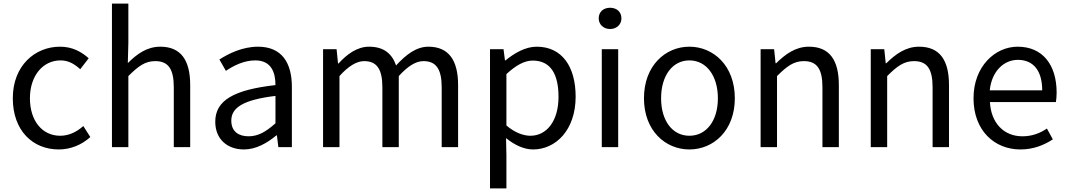

<svg xmlns="http://www.w3.org/2000/svg" viewBox="-20 -816 5923 1065"><path d="M306 13C371 13 433 -12 481 -56L442 -117C408 -86 364 -63 314 -63C214 -63 146 -146 146 -271C146 -396 218 -481 316 -481C360 -481 393 -461 425 -432L472 -493C433 -527 384 -557 313 -557C174 -557 51 -452 51 -271C51 -91 162 13 306 13Z M601 0H692V-394C747 -449 785 -477 841 -477C913 -477 944 -434 944 -332V0H1035V-344C1035 -483 983 -557 869 -557C795 -557 739 -516 689 -466L692 -578V-796H601Z M1333 13C1400 13 1461 -22 1513 -65H1516L1524 0H1599V-334C1599 -468 1543 -557 1411 -557C1324 -557 1247 -518 1197 -486L1233 -423C1276 -452 1333 -481 1396 -481C1485 -481 1508 -414 1508 -344C1277 -318 1174 -259 1174 -141C1174 -43 1242 13 1333 13ZM1359 -60C1305 -60 1263 -85 1263 -147C1263 -217 1325 -262 1508 -284V-132C1455 -85 1412 -60 1359 -60Z M1772 0H1863V-394C1913 -450 1959 -477 2000 -477C2069 -477 2101 -434 2101 -332V0H2192V-394C2243 -450 2287 -477 2329 -477C2398 -477 2430 -434 2430 -332V0H2521V-344C2521 -483 2468 -557 2356 -557C2290 -557 2233 -514 2177 -453C2155 -517 2110 -557 2027 -557C1962 -557 1905 -516 1858 -464H1855L1847 -543H1772Z M2698 229H2789V45L2787 -50C2836 -10 2888 13 2937 13C3062 13 3173 -94 3173 -280C3173 -447 3097 -557 2957 -557C2894 -557 2833 -521 2784 -481H2781L2773 -543H2698ZM2922 -63C2886 -63 2838 -78 2789 -120V-405C2842 -454 2889 -480 2935 -480C3038 -480 3078 -399 3078 -279C3078 -144 3012 -63 2922 -63Z M3318 0H3409V-543H3318ZM3364 -655C3400 -655 3427 -680 3427 -714C3427 -751 3400 -773 3364 -773C3328 -773 3301 -751 3301 -714C3301 -680 3328 -655 3364 -655Z M3804 13C3937 13 4056 -91 4056 -271C4056 -452 3937 -557 3804 -557C3671 -557 3552 -452 3552 -271C3552 -91 3671 13 3804 13ZM3804 -63C3710 -63 3647 -146 3647 -271C3647 -396 3710 -481 3804 -481C3898 -481 3962 -396 3962 -271C3962 -146 3898 -63 3804 -63Z M4199 0H4290V-394C4345 -449 4383 -477 4439 -477C4511 -477 4542 -434 4542 -332V0H4633V-344C4633 -483 4581 -557 4467 -557C4393 -557 4337 -516 4285 -465H4282L4274 -543H4199Z M4810 0H4901V-394C4956 -449 4994 -477 5050 -477C5122 -477 5153 -434 5153 -332V0H5244V-344C5244 -483 5192 -557 5078 -557C5004 -557 4948 -516 4896 -465H4893L4885 -543H4810Z M5640 13C5714 13 5772 -12 5820 -43L5787 -103C5747 -76 5704 -60 5651 -60C5548 -60 5477 -134 5471 -250H5837C5839 -263 5841 -282 5841 -302C5841 -457 5763 -557 5625 -557C5499 -557 5380 -447 5380 -271C5380 -92 5496 13 5640 13ZM5470 -315C5481 -422 5549 -484 5626 -484C5711 -484 5761 -425 5761 -315Z"/></svg>

Font: Squished Noto Sans CJK JP Regular
Style: Regular
Weight: 400
Designer: Ryoko NISHIZUKA (kana & ideographs); Paul D. Hunt (Latin, Greek & Cyrillic); Wenlong ZHANG (bopomofo); Sandoll Communica
Foundry: Adobe Systems Incorporated
Version: Version 1.004;PS 1.004;hotconv 1.0.82;makeotf.lib2.5.63406